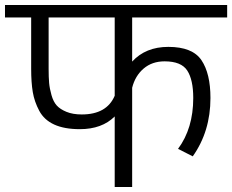

<svg xmlns="http://www.w3.org/2000/svg" viewBox="-30 -750 931 770"><path d="M430 0H500V-398Q512 -446 546 -475Q580 -504 630 -504Q697 -504 721 -467Q745 -430 745 -357Q745 -235 684 -153L743 -123Q814 -223 814 -357Q814 -455 778 -508.5Q742 -562 645 -562Q554 -562 500 -503V-680H881V-730H-10V-680H95V-474Q95 -419 101.5 -380.5Q108 -342 127.5 -305.5Q147 -269 187.5 -250.5Q228 -232 290 -232Q379 -232 430 -283ZM298 -291Q262 -291 236.5 -301.5Q211 -312 197.5 -327Q184 -342 176.5 -368.5Q169 -395 167 -417.5Q165 -440 165 -474V-680H430V-366Q398 -291 298 -291Z"/></svg>

Font: Glegoo
Style: Regular
Weight: 400
Version: Version 2.0.1; ttfautohint (v0.9) -r 48 -G 60